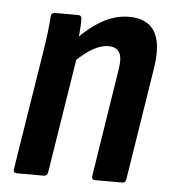

<svg xmlns="http://www.w3.org/2000/svg" viewBox="-43 -540 519 579"><g transform="rotate(5 217.0 -250.0)"><path d="M266.1 0Q254.7 0 256.1 -11.4L307.5 -339.3Q313.3 -374.6 304.2 -390.3Q295.1 -406 270.6 -406Q248.2 -406 222.8 -391.4Q197.4 -376.8 165.9 -345.6L166 -413.6Q204.8 -455.4 244.4 -477.6Q284 -499.7 325.1 -499.7Q380.3 -499.7 402.8 -463.2Q425.3 -426.6 413.1 -350.8L359.5 -11.4Q358.5 0 347.6 0ZM29.3 0Q17.5 0 18.9 -11.4L75.5 -366.8Q81.1 -401.2 84.7 -430.9Q88.3 -460.6 89.3 -479.8Q90.1 -491.7 101.3 -491.7H171.4Q182.2 -491.7 182.2 -480.4Q182.6 -463.4 180.3 -437.6Q178 -411.9 175.4 -393.7L179.5 -368.9L122.7 -11.4Q120.9 0 110.7 0Z"/></g></svg>

Font: Sofia Sans Condensed
Style: Italic
Weight: 400
Italic angle: -9°
Designer: Botio Nikoltchev, Ani Petrova
Foundry: lettersoup
Version: Version 4.101